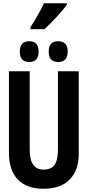

<svg xmlns="http://www.w3.org/2000/svg" viewBox="-20 -1153 540 1183"><path d="M254 -973Q288 -1005 330 -1050Q372 -1095 392 -1124V-1133H251Q235 -1099 214.5 -1062.5Q194 -1026 168 -986V-973ZM397 -835Q397 -899 338 -899Q280 -899 280 -835Q280 -771 338 -771Q397 -771 397 -835ZM218 -835Q218 -899 160 -899Q102 -899 102 -835Q102 -771 160 -771Q218 -771 218 -835ZM465 -204V-714H337V-233Q337 -166 316 -137Q295 -108 248 -108Q163 -108 163 -232V-714H35V-211Q35 -105 89.5 -47.5Q144 10 247 10Q354 10 409.5 -47Q465 -104 465 -204Z"/></svg>

Font: Noto Sans Mono UI Condensed
Style: Bold
Weight: 700
Width: 3
Designer: Monotype Design team
Foundry: Monotype Imaging Inc.
Version: 1.000